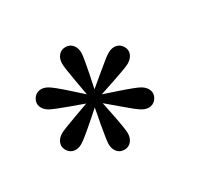

<svg xmlns="http://www.w3.org/2000/svg" viewBox="-81 -814 516 499"><g transform="rotate(-30 177.5 -565.0)"><path d="M30.5 -488Q23.9 -499.1 28.1 -510.5Q32.2 -521.9 45.4 -529.6Q55.5 -535.2 96.2 -549.8Q125.4 -560.2 151.9 -570L166.9 -579.6Q179.2 -590.2 212 -617.2Q225.8 -628.5 236.6 -637.4Q247.5 -646.2 253.9 -649.9Q267 -657.6 278.9 -655.4Q290.9 -653.1 297.5 -642Q304.1 -630.9 299.9 -619.5Q295.8 -608.1 282.6 -600.4Q275.2 -596.5 261.3 -591.4Q247.4 -586.4 228.4 -579.9Q198 -569.5 176.1 -562.4L163.1 -554.9Q148.9 -541.9 123.8 -520.2Q106.5 -505 93.1 -494.2Q79.8 -483.4 74.1 -480.1Q61 -472.4 49.1 -474.6Q37.1 -476.9 30.5 -488ZM210.6 -514.2Q182.6 -537.6 165.9 -552L149.9 -560.4Q125.8 -569.5 95.8 -579.9Q77.5 -586.5 64.6 -591.8Q51.8 -597 45.4 -600.4Q32.2 -608.1 28.1 -619.5Q23.9 -630.9 30.5 -642Q37.1 -653.1 49.1 -655.4Q61 -657.6 74.1 -649.9Q79.2 -647.1 91.6 -637.1Q104 -627 119.4 -613.1Q129.8 -603.6 140.2 -594.4Q150.8 -585.1 160.1 -576.6L173.1 -569.1Q194.9 -561.6 222.9 -552.5Q244.4 -545.4 260.8 -539.1Q277.2 -532.9 282.6 -529.6Q295.8 -521.9 299.9 -510.5Q304.1 -499.1 297.5 -488Q290.9 -476.9 278.9 -474.6Q267 -472.4 253.9 -480.1Q247.5 -483.9 235.9 -493.1Q224.4 -502.2 210.6 -514.2ZM135.2 -444.8Q135.6 -452.2 137.7 -465.9Q139.8 -479.5 143.2 -499Q149.6 -530.8 153.8 -557L152.8 -575Q147.8 -604.2 142.8 -631.5Q135.2 -674.2 135.2 -685.2Q135.2 -700.4 143.2 -709.7Q151.1 -719 164 -719Q176.9 -719 184.8 -709.7Q192.8 -700.4 192.8 -685.2Q192.8 -679.4 190.2 -663.7Q187.6 -648 183.6 -628.6Q174.1 -582.5 172.2 -574V-559Q177 -534.8 182.8 -506.9Q187.2 -485.4 190 -468.2Q192.8 -451.1 192.8 -444.8Q192.8 -429.6 184.8 -420.3Q176.9 -411 164 -411Q151.1 -411 143.2 -420.3Q135.2 -429.6 135.2 -444.8Z"/></g></svg>

Font: Didactic
Style: Regular
Weight: 400
Designer: Tyler Finck
Foundry: Etcetera Type Co
Version: Version 3.007;FEAKit 1.0